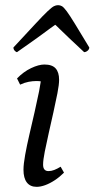

<svg xmlns="http://www.w3.org/2000/svg" viewBox="-20 -712 366 744"><path d="M122 12Q97 12 84 -5Q71 -22 71 -54Q71 -76 77.5 -112Q84 -148 94 -191Q104 -234 114 -277.5Q124 -321 131.5 -358.5Q139 -396 140 -420L153 -392Q149 -395 140.5 -396.5Q132 -398 121 -398Q107 -398 91 -395Q75 -392 58 -384L46 -408Q71 -434 100.5 -448Q130 -462 152 -462Q182 -462 195.5 -447Q209 -432 209 -403Q209 -384 202.5 -350.5Q196 -317 187 -277Q178 -237 169 -197Q160 -157 153.5 -124.5Q147 -92 147 -74Q147 -49 168 -49Q179 -49 190.5 -53.5Q202 -58 215 -66L228 -43Q211 -26 192 -13.5Q173 -1 155 5.5Q137 12 122 12ZM205 -692Q213 -692 220 -688Q227 -684 238.5 -668.5Q250 -653 270.5 -619.5Q291 -586 326 -528Q326 -521 319.5 -515.5Q313 -510 306 -510Q276 -538 251.5 -561Q227 -584 212 -599Q197 -614 194 -616Q182 -608 173 -601Q164 -594 150 -584Q136 -574 112 -556.5Q88 -539 46 -510Q42 -510 37 -515.5Q32 -521 32 -528Q86 -586 117 -619.5Q148 -653 164.5 -668.5Q181 -684 189 -688Q197 -692 205 -692Z"/></svg>

Font: Petrona
Style: Italic
Weight: 400
Italic angle: -9°
Designer: Ringo R. Seeber
Foundry: Ringo R. Seeber
Version: Version 2.001; ttfautohint (v1.8.3)